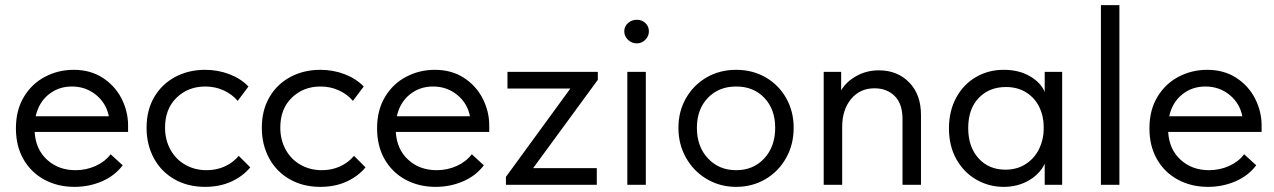

<svg xmlns="http://www.w3.org/2000/svg" viewBox="-20 -720 4965 748"><path d="M479 -206H115Q119 -138 163.5 -97.5Q208 -57 274 -57Q316 -57 352.5 -73.5Q389 -90 411 -119L458 -76Q427 -35 377 -13.5Q327 8 270 8Q205 8 153 -20Q101 -48 71.5 -99.5Q42 -151 42 -220Q42 -291 73 -342.5Q104 -394 155.5 -421Q207 -448 267 -448Q332 -448 380 -417Q428 -386 453.5 -336Q479 -286 479 -231ZM119 -267H404Q394 -318 354 -350.5Q314 -383 260 -383Q208 -383 169.5 -352Q131 -321 119 -267Z M551 -222Q551 -291 581 -342Q611 -393 663 -420.5Q715 -448 779 -448Q829 -448 873.5 -431Q918 -414 948 -383L906 -327Q884 -353 851 -368Q818 -383 780 -383Q713 -383 668 -339.5Q623 -296 623 -223Q623 -175 644 -137Q665 -99 702 -78Q739 -57 785 -57Q824 -57 856.5 -72Q889 -87 910 -113L955 -68Q926 -33 881 -12.5Q836 8 779 8Q711 8 659 -22Q607 -52 579 -104.5Q551 -157 551 -222Z M1000 -222Q1000 -291 1030 -342Q1060 -393 1112 -420.5Q1164 -448 1228 -448Q1278 -448 1322.5 -431Q1367 -414 1397 -383L1355 -327Q1333 -353 1300 -368Q1267 -383 1229 -383Q1162 -383 1117 -339.5Q1072 -296 1072 -223Q1072 -175 1093 -137Q1114 -99 1151 -78Q1188 -57 1234 -57Q1273 -57 1305.5 -72Q1338 -87 1359 -113L1404 -68Q1375 -33 1330 -12.5Q1285 8 1228 8Q1160 8 1108 -22Q1056 -52 1028 -104.5Q1000 -157 1000 -222Z M1886 -206H1522Q1526 -138 1570.5 -97.5Q1615 -57 1681 -57Q1723 -57 1759.5 -73.5Q1796 -90 1818 -119L1865 -76Q1834 -35 1784 -13.5Q1734 8 1677 8Q1612 8 1560 -20Q1508 -48 1478.5 -99.5Q1449 -151 1449 -220Q1449 -291 1480 -342.5Q1511 -394 1562.5 -421Q1614 -448 1674 -448Q1739 -448 1787 -417Q1835 -386 1860.5 -336Q1886 -286 1886 -231ZM1526 -267H1811Q1801 -318 1761 -350.5Q1721 -383 1667 -383Q1615 -383 1576.5 -352Q1538 -321 1526 -267Z M2305 0H1951V-31L2202 -375H1957V-440H2309V-409L2057 -65H2305Z M2496 0H2424V-440H2496ZM2412 -598Q2412 -617 2426.5 -630Q2441 -643 2461 -643Q2481 -643 2494.5 -630Q2508 -617 2508 -598Q2508 -579 2494 -565Q2480 -551 2461 -551Q2441 -551 2426.5 -565Q2412 -579 2412 -598Z M2623 -222Q2623 -286 2652.5 -337.5Q2682 -389 2733 -418.5Q2784 -448 2848 -448Q2912 -448 2963 -418.5Q3014 -389 3043 -337.5Q3072 -286 3072 -222Q3072 -157 3042.5 -104.5Q3013 -52 2962 -22Q2911 8 2848 8Q2785 8 2733.5 -22.5Q2682 -53 2652.5 -105.5Q2623 -158 2623 -222ZM3000 -222Q3000 -294 2958 -338.5Q2916 -383 2848 -383Q2780 -383 2737.5 -338.5Q2695 -294 2695 -222Q2695 -149 2738 -103Q2781 -57 2848 -57Q2915 -57 2957.5 -103Q3000 -149 3000 -222Z M3568 -272V0H3496V-256Q3496 -316 3465.5 -346Q3435 -376 3387 -376Q3330 -376 3295.5 -334Q3261 -292 3261 -226V0H3189V-440H3257V-368Q3277 -402 3316.5 -424Q3356 -446 3404 -446Q3476 -446 3522 -399Q3568 -352 3568 -272Z M4050 -440H4118V0H4050V-82Q4031 -42 3988 -17Q3945 8 3890 8Q3833 8 3784 -20Q3735 -48 3706 -99.5Q3677 -151 3677 -220Q3677 -288 3705.5 -340Q3734 -392 3782.5 -420Q3831 -448 3890 -448Q3950 -448 3992.5 -423Q4035 -398 4050 -362ZM4046 -217V-227Q4046 -268 4029 -303Q4012 -338 3978.5 -359.5Q3945 -381 3899 -381Q3834 -381 3793 -338.5Q3752 -296 3752 -221Q3752 -148 3792 -103.5Q3832 -59 3897 -59Q3943 -59 3977 -81.5Q4011 -104 4028.5 -140.5Q4046 -177 4046 -217Z M4341 0H4269V-700H4341Z M4895 -206H4531Q4535 -138 4579.5 -97.5Q4624 -57 4690 -57Q4732 -57 4768.5 -73.5Q4805 -90 4827 -119L4874 -76Q4843 -35 4793 -13.5Q4743 8 4686 8Q4621 8 4569 -20Q4517 -48 4487.5 -99.5Q4458 -151 4458 -220Q4458 -291 4489 -342.5Q4520 -394 4571.5 -421Q4623 -448 4683 -448Q4748 -448 4796 -417Q4844 -386 4869.5 -336Q4895 -286 4895 -231ZM4535 -267H4820Q4810 -318 4770 -350.5Q4730 -383 4676 -383Q4624 -383 4585.5 -352Q4547 -321 4535 -267Z"/></svg>

Font: Tilda Sans
Style: Regular
Weight: 400
Designer: ParaType Ltd
Foundry: ParaType Ltd
Version: Version 1.002W